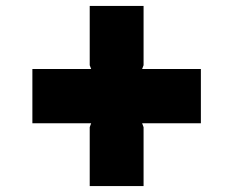

<svg xmlns="http://www.w3.org/2000/svg" viewBox="-20 -731 791 651"><path d="M661.1 -497.1V-313H461.9L466.8 -299.8V-100.1H284.2V-299.8L289.1 -313H89.8V-497.1H289.1L284.2 -509.8V-710.9H466.8V-509.8L461.9 -497.1Z"/></svg>

Font: Sinkin Sans 900 X Black
Style: Regular
Weight: 950
Designer: Keith Bates
Foundry: K-Type
Version: Sinkin Sans (version 1.0)  by Keith Bates   •   © 2014   www